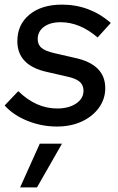

<svg xmlns="http://www.w3.org/2000/svg" viewBox="-35 -537 512 830"><path d="M211 10Q145 10 84 -14.5Q23 -39 -15 -81L44 -143Q121 -68 212 -68Q262 -68 294 -89.5Q326 -111 326 -145Q326 -169 309.5 -183.5Q293 -198 255 -206L168 -226Q40 -254 40 -359Q40 -431 92.5 -474Q145 -517 233 -517Q353 -517 444 -438L387 -375Q310 -441 227 -441Q182 -441 155 -421Q128 -401 128 -368Q128 -344 144.5 -330Q161 -316 201 -307L288 -287Q420 -259 420 -156Q420 -109 392.5 -71Q365 -33 318 -11.5Q271 10 211 10ZM52 273 137 84H233L125 273Z"/></svg>

Font: Red Hat Display Medium
Style: Italic
Weight: 500
Italic angle: -12°
Designer: Pentagram, MCKL
Foundry: Pentagram, MCKL
Version: Version 1.023; ttfautohint (v1.8.3)